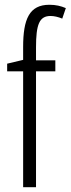

<svg xmlns="http://www.w3.org/2000/svg" viewBox="-20 -785 296 805"><path d="M212 -486V-532H131V-586C131 -683 145 -718 192 -718C207 -718 224 -714 241 -707L256 -751C235 -760 214 -765 187 -765C103 -765 77 -705 77 -588V-534L10 -518V-486H77V0H131V-486Z"/></svg>

Font: Noto Sans Gujarati ExtraCondensed Light
Style: Regular
Weight: 300
Width: 2
Designer: Jelle Bosma - Monotype Design Team, Universal Thirst
Foundry: Monotype Imaging Inc.
Version: Version 2.106